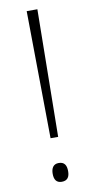

<svg xmlns="http://www.w3.org/2000/svg" viewBox="-84 -751 389 796"><g transform="rotate(-10 110.5 -353.0)"><path d="M127 -178 134 -714H89L95 -178ZM78 -31C78 -7 87 8 110 8C134 8 143 -7 143 -31C143 -56 134 -71 110 -71C87 -71 78 -54 78 -31Z"/></g></svg>

Font: Noto Sans Lao UI SemCond ExtLt
Style: Regular
Weight: 200
Width: 4
Designer: Monotype Design Team
Foundry: Monotype Imaging Inc.
Version: Version 2.000